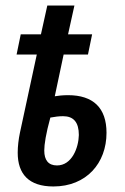

<svg xmlns="http://www.w3.org/2000/svg" viewBox="-20 -664 453 694"><path d="M173 10C292 10 365 -74 365 -184C365 -274 317 -320 226 -320C207 -320 189 -318 178 -316L210 -467H298L313 -540H226L249 -644H151L128 -540H55L40 -467H113L52 -184C47 -160 44 -135 44 -112C44 -35 84 10 173 10ZM186 -66C155 -66 140 -85 140 -120C140 -142 146 -181 162 -239C178 -242 193 -244 208 -244C246 -244 265 -222 265 -176C264 -130 240 -66 186 -66Z"/></svg>

Font: Noto Sans UI Condensed Medium
Style: Italic
Weight: 500
Width: 3
Italic angle: -12°
Designer: Monotype Design Team
Foundry: Monotype Imaging Inc.
Version: Version 1.901